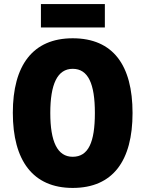

<svg xmlns="http://www.w3.org/2000/svg" viewBox="-20 -979 714 943"><path d="M495 -959H181V-844H495ZM631 -424C631 -659 535 -791 337 -791C141 -791 43 -658 43 -425C43 -190 142 -56 337 -56C535 -56 631 -190 631 -424ZM227 -424C227 -566 262 -641 337 -641C413 -641 446 -568 446 -424C446 -280 414 -209 337 -209C262 -209 227 -283 227 -424Z"/></svg>

Font: Noto Sans Malayalam UI Condensed Black
Style: Regular
Weight: 900
Width: 3
Designer: Jelle Bosma - Monotype Design Team
Foundry: Monotype Imaging Inc.
Version: Version 2.104